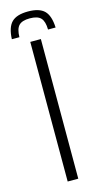

<svg xmlns="http://www.w3.org/2000/svg" viewBox="-129 -760 418 797"><g transform="rotate(-15 80.0 -362.0)"><path d="M80.5 -724.5Q129.5 -724.5 151 -702.8Q172.5 -681 174.5 -630.5H142Q141.5 -665.5 127.8 -680.2Q114 -695 80.5 -695Q47 -695 33.2 -680.2Q19.5 -665.5 19 -630.5H-13.5Q-11.5 -681 10.2 -702.8Q32 -724.5 80.5 -724.5ZM57.5 0V-600H103V0Z"/></g></svg>

Font: Big Shoulders Display Thin Light
Style: Regular
Weight: 300
Version: Version 2.002